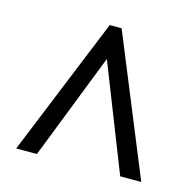

<svg xmlns="http://www.w3.org/2000/svg" viewBox="-75 -791 618 608"><g transform="rotate(15 233.5 -487.0)"><path d="M28 -260 213 -714H252L438 -260H369L232 -608L96 -260Z"/></g></svg>

Font: Noto Serif Hebrew Condensed
Style: Bold
Weight: 700
Width: 3
Designer: Monotype Design Team
Foundry: Monotype Imaging Inc.
Version: Version 2.004; ttfautohint (v1.8.4.7-5d5b)